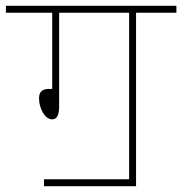

<svg xmlns="http://www.w3.org/2000/svg" viewBox="-35 -642 628 662"><path d="M116.7 0V-23.9H410.2V-598.1H168.9V-274.4Q168.9 -230.5 145 -230.5Q127 -230.5 113.3 -253.2Q99.6 -275.9 99.6 -303.7Q99.6 -335.4 133.8 -335.4H145V-598.1H-14.6V-622.1H573.2V-598.1H434.1V0Z"/></svg>

Font: Yantramanav Thin
Style: Regular
Weight: 250
Version: Version 1.001;PS 1.0;hotconv 1.0.72;makeotf.lib2.5.5900; ttf